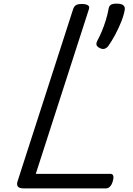

<svg xmlns="http://www.w3.org/2000/svg" viewBox="-20 -1037 734 1057"><path d="M109 0Q64 0 77 -40L383 -988Q388 -1002 398 -1008.5Q408 -1015 430 -1015Q453 -1015 464 -1008Q475 -1001 469 -985L177 -80H588Q599 -80 603 -70.5Q607 -61 601 -40Q596 -21 586 -10.5Q576 0 565 0ZM530 -772Q515 -779 511.5 -789Q508 -799 518 -817Q528 -835 540 -863.5Q552 -892 562 -924Q572 -956 577 -984Q579 -1001 588 -1009Q597 -1017 622 -1017Q646 -1017 657.5 -1009Q669 -1001 667 -984Q662 -954 647.5 -917.5Q633 -881 614 -845.5Q595 -810 575 -782Q570 -775 558.5 -769.5Q547 -764 530 -772Z"/></svg>

Font: Playwrite NZ
Style: Regular
Weight: 400
Designer: Veronika Burian, José Scaglione
Foundry: TypeTogether
Version: Version 1.002